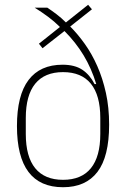

<svg xmlns="http://www.w3.org/2000/svg" viewBox="-20 -772 533 804"><path d="M365 -733 274 -661Q306 -629 335.5 -587.5Q365 -546 387.5 -495Q410 -444 423.5 -383Q437 -322 437 -250Q437 -116 388 -52Q339 12 244 12Q51 12 51 -244Q51 -373 99.5 -437Q148 -501 242 -501Q293 -501 324.5 -480Q356 -459 376 -420H383Q363 -486 330 -540.5Q297 -595 250 -642L158 -570L143 -589L231 -659Q208 -682 181 -702Q154 -722 125 -740H178Q196 -728 216 -713Q236 -698 256 -678L349 -752ZM244 -19Q321 -19 360.5 -67.5Q400 -116 400 -211V-278Q400 -373 360.5 -421.5Q321 -470 244 -470Q167 -470 127.5 -421.5Q88 -373 88 -278V-211Q88 -116 127.5 -67.5Q167 -19 244 -19Z"/></svg>

Font: IBM Plex Sans Cond ExtLt
Style: Regular
Weight: 200
Width: 3
Designer: Mike Abbink, Paul van der Laan, Pieter van Rosmalen
Foundry: Bold Monday
Version: Version 1.3